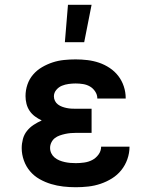

<svg xmlns="http://www.w3.org/2000/svg" viewBox="-20 -777 640 805"><path d="M298 8Q271 8 245 5Q219 2 194 -5.5Q169 -13 146 -26Q123 -39 106 -59Q89 -79 80 -104.5Q71 -130 71 -156Q71 -175 76 -194Q81 -213 93 -228Q105 -243 121 -253.5Q137 -264 155 -272Q140 -279 126.5 -289Q113 -299 104 -312.5Q95 -326 91 -342Q87 -358 87 -374Q87 -399 95 -422.5Q103 -446 119 -464.5Q135 -483 156.5 -495.5Q178 -508 201 -515.5Q224 -523 248.5 -525.5Q273 -528 297 -528Q322 -528 347 -525Q372 -522 395.5 -514Q419 -506 440 -492Q461 -478 476 -458.5Q491 -439 499 -415Q507 -391 507 -366V-364H388V-365Q388 -380 379 -393.5Q370 -407 357 -414.5Q344 -422 328.5 -424.5Q313 -427 297 -427Q283 -427 268 -425Q253 -423 239.5 -417.5Q226 -412 216 -400Q206 -388 206 -373Q206 -363 210.5 -354Q215 -345 223 -339Q231 -333 240.5 -329.5Q250 -326 260 -324Q270 -322 280 -321.5Q290 -321 300 -321H364V-220H300Q288 -220 276.5 -219Q265 -218 253.5 -215.5Q242 -213 230.5 -209Q219 -205 210 -198Q201 -191 195.5 -180Q190 -169 190 -157Q190 -145 195 -134.5Q200 -124 209 -116.5Q218 -109 229 -104.5Q240 -100 251.5 -97.5Q263 -95 274.5 -94Q286 -93 298 -93Q315 -93 333 -95.5Q351 -98 366.5 -106Q382 -114 393 -129Q404 -144 404 -162H523Q523 -135 514 -109.5Q505 -84 488.5 -63.5Q472 -43 449.5 -29Q427 -15 402 -6.5Q377 2 350.5 5Q324 8 298 8ZM252 -600 265 -757H364L333 -600Z"/></svg>

Font: Iosevka Etoile
Style: Bold
Weight: 700
Designer: Belleve Invis
Foundry: Belleve Invis
Version: Version 28.1.0; ttfautohint (v1.8.4)